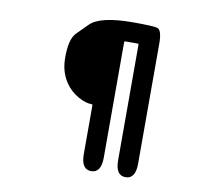

<svg xmlns="http://www.w3.org/2000/svg" viewBox="-88 -883 1176 1041"><g transform="rotate(10 500.0 -362.0)"><path d="M478 55Q423 55 423 -29V-298Q423 -303 416 -303Q385 -303 345 -325Q299 -350 270 -394Q235 -447 233 -516Q230 -627 268 -665Q298 -694 327 -724Q381 -779 563 -779Q668 -779 695 -773Q722 -767 722 -689V-29Q722 55 667 55Q612 55 612 -29V-665Q612 -670 607 -670H538Q533 -670 533 -665V-29Q533 55 478 55Z"/></g></svg>

Font: Resource Han Rounded TW Heavy
Style: Regular
Weight: 900
Designer: Cyano Hao (round all glyphs); Ryoko NISHIZUKA 西塚涼子 (kana, bopomofo & ideographs); Paul D. Hunt (Latin, Greek & Cyrillic)
Foundry: Cyano Hao
Version: 0.990